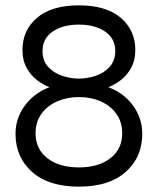

<svg xmlns="http://www.w3.org/2000/svg" viewBox="-20 -690 590 718"><path d="M275 8Q162 8 100 -47Q38 -102 38 -190Q38 -247 72.5 -294.5Q107 -342 165 -364Q143 -372 119.5 -389.5Q96 -407 80 -435.5Q64 -464 64 -503Q64 -577 118.5 -623.5Q173 -670 275 -670Q377 -670 431.5 -623.5Q486 -577 486 -503Q486 -464 470 -435.5Q454 -407 430.5 -389.5Q407 -372 385 -364Q444 -342 478 -294.5Q512 -247 512 -190Q512 -102 450 -47Q388 8 275 8ZM275 -396Q306 -396 337.5 -406.5Q369 -417 390 -440Q411 -463 411 -499Q411 -546 373 -572Q335 -598 275 -598Q215 -598 177 -572Q139 -546 139 -499Q139 -463 160 -440Q181 -417 212.5 -406.5Q244 -396 275 -396ZM275 -64Q349 -64 393 -98.5Q437 -133 437 -191Q437 -234 415 -264.5Q393 -295 356.5 -311Q320 -327 275 -327Q231 -327 194 -311Q157 -295 135 -264.5Q113 -234 113 -191Q113 -133 157 -98.5Q201 -64 275 -64Z"/></svg>

Font: Questrial
Style: Regular
Weight: 400
Designer: Joe Prince, Laura Meseguer
Foundry: Joe Prince, Laura Meseguer
Version: Version 2.000; ttfautohint (v1.8.3)